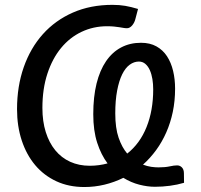

<svg xmlns="http://www.w3.org/2000/svg" viewBox="-20 -744 807 772"><path d="M720 -9Q693 -1 663 3Q633 7 603 7Q573 7 540 -1.5Q507 -10 476 -29Q439.5 -11 400 -1.5Q360.5 8 319 8Q256.5 8 206.5 -15.2Q156.5 -38.5 121.5 -80Q86.5 -121.5 67.5 -179Q48.5 -236.5 48.5 -305Q48.5 -397 75.5 -474Q102.5 -551 152.5 -606.8Q202.5 -662.5 273.2 -693.5Q344 -724.5 432 -724.5Q460.5 -724.5 483.5 -720.5Q506.5 -716.5 535 -708L525 -670Q521.5 -654 511.8 -642.2Q502 -630.5 490.5 -630.5Q483.5 -630.5 476.5 -631.8Q469.5 -633 460.2 -634.5Q451 -636 439 -637.2Q427 -638.5 410.5 -638.5Q355.5 -638.5 308 -616Q260.5 -593.5 225.5 -551Q190.5 -508.5 170.5 -447.5Q150.5 -386.5 150.5 -310Q150.5 -256 164 -213Q177.5 -170 202.2 -139.8Q227 -109.5 262.2 -93.5Q297.5 -77.5 341 -77.5Q360 -77.5 378 -80Q396 -82.5 412.5 -87Q386.5 -121.5 370.8 -170Q355 -218.5 355 -285Q355 -354.5 368.2 -408Q381.5 -461.5 406.5 -498Q431.5 -534.5 467 -553.2Q502.5 -572 547 -572Q583 -572 609 -557.5Q635 -543 651.5 -517.8Q668 -492.5 676 -459Q684 -425.5 684 -387.5Q684 -338.5 674.8 -294.2Q665.5 -250 648.5 -211.5Q631.5 -173 607.8 -140.5Q584 -108 555 -82Q572 -75.5 588 -73.2Q604 -71 617 -71Q644 -71 662 -75Q680 -79 692 -79Q703.5 -79 711.5 -70.8Q719.5 -62.5 719.5 -47ZM443.5 -288Q443.5 -229 457 -190Q470.5 -151 491.5 -126.5Q542.5 -166.5 569.2 -233Q596 -299.5 596 -384.5Q596 -406 592.8 -426Q589.5 -446 582.5 -461.8Q575.5 -477.5 564.5 -487Q553.5 -496.5 538.5 -496.5Q519 -496.5 501.5 -483.8Q484 -471 471.2 -445Q458.5 -419 451 -379.8Q443.5 -340.5 443.5 -288Z"/></svg>

Font: Lato Medium
Style: Italic
Weight: 500
Italic angle: -7°
Designer: Lukasz Dziedzic
Foundry: tyPoland Lukasz Dziedzic
Version: Version 2.006; 2014-01-15